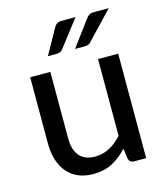

<svg xmlns="http://www.w3.org/2000/svg" viewBox="-110 -810 778 902"><g transform="rotate(-15 279.0 -359.0)"><path d="M233.5 8Q178 8 140 -16.2Q102 -40.5 82.5 -83.8Q63 -127 63 -184V-508H161V-184Q161 -129.5 186 -99.2Q211 -69 262.5 -69Q334 -69 393 -135V-508H491V0H432Q412 0 406.5 -19.5L399 -70.5Q366.5 -34.5 326.5 -13.2Q286.5 8 233.5 8ZM348 -582H301L391 -703Q398.5 -714 406.8 -720Q415 -726 432 -726H503.5L381 -597Q374 -588.5 366.8 -585.2Q359.5 -582 348 -582ZM209.5 -582H169L236.5 -703Q242.5 -714.5 251.5 -720.2Q260.5 -726 278 -726H342L242.5 -597Q233 -582 209.5 -582Z"/></g></svg>

Font: Verano Sans Medium
Style: Regular
Weight: 500
Designer: Lukasz Dziedzic with Adam Twardoch and Botio Nikoltchev
Foundry: tyPoland Lukasz Dziedzic
Version: Version 3.001;December 28, 2019;FontCreator 12.0.0.2547 64-b